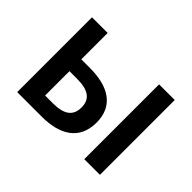

<svg xmlns="http://www.w3.org/2000/svg" viewBox="-108 -774 998 998"><g transform="rotate(45 390.5 -275.0)"><path d="M87 0H267C398 0 491 -52 491 -180C491 -305 398 -356 267 -356H202V-550H87ZM580 0H695V-550H580ZM202 -90V-269H258C341 -269 380 -241 380 -180C380 -118 341 -90 258 -90Z"/></g></svg>

Font: DAIFUKU Sans JP Medium
Style: Regular
Weight: 500
Designer: Original font ‘Source Han Sans JP’ : Ryoko NISHIZUKA  (kana, bopomofo & ideographs); Paul D. Hunt (Latin, Greek & Cyrill
Foundry: Daifuku
Version: Version 1.000